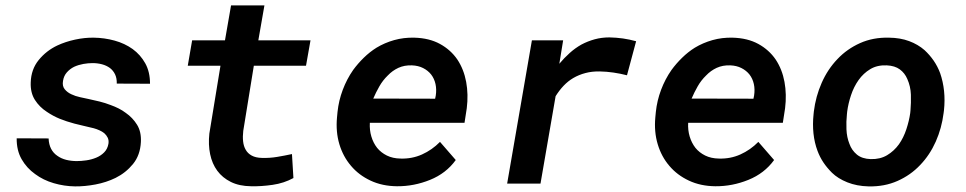

<svg xmlns="http://www.w3.org/2000/svg" viewBox="-20 -677 3561 708"><path d="M379.9 -147Q376.5 -127.4 364 -115Q351.6 -102.5 335 -95.7Q317.4 -88.4 298.3 -85.7Q279.3 -83 263.2 -83Q242.7 -83 224.1 -87.6Q205.6 -92.3 191.4 -102.5Q176.8 -112.3 168.5 -128.2Q160.2 -144 159.2 -166.5L41.5 -167Q41 -122.6 59.8 -89.8Q78.6 -57.1 109.4 -35.2Q139.6 -12.7 178.2 -1.5Q216.8 9.8 256.8 10.3Q292.5 10.7 332.3 3.2Q372.1 -4.4 406.2 -21Q444.3 -40 470.7 -72.5Q497.1 -105 499.5 -153.3Q501.5 -190.9 485.4 -217Q469.2 -243.2 443.8 -260.7Q431.6 -270 417.5 -277.1Q403.3 -284.2 388.2 -289.6Q368.2 -297.4 346.9 -302.7Q325.7 -308.1 306.2 -312Q293 -314.9 275.4 -318.6Q257.8 -322.3 242.7 -329.6Q228 -336.4 218.5 -348.1Q209 -359.9 212.4 -378.9Q215.3 -397.5 226.6 -410.2Q237.8 -422.9 253.4 -430.7Q269.5 -438 287.4 -441.2Q305.2 -444.3 321.3 -444.3Q339.8 -444.3 356.2 -439.9Q372.6 -435.5 385.3 -426.3Q397.5 -417 404.3 -402.8Q411.1 -388.7 410.6 -368.7L533.2 -368.2Q533.2 -412.1 515.6 -443.6Q498 -475.1 469.2 -496.1Q439.9 -517.1 402.6 -527.3Q365.2 -537.6 325.7 -538.1Q292.5 -538.6 257.1 -531Q221.7 -523.4 191.4 -509.3Q150.9 -490.2 122.8 -455.8Q94.7 -421.4 93.3 -373Q91.8 -335.4 108.6 -308.8Q125.5 -282.2 152.8 -264.6Q175.8 -249 200.4 -239Q225.1 -229 254.4 -221.2Q270 -217.3 287.8 -213.1Q305.7 -209 325.7 -204.1Q336.4 -201.2 346.7 -196.5Q356.9 -191.9 364.3 -186Q372.6 -178.7 377.2 -169.2Q381.8 -159.7 379.9 -147Z M955.1 -657.2H832L809.6 -528.3H688.5L672.4 -434.6H793L752 -184.6Q747.6 -143.6 754.9 -108.4Q762.2 -73.2 781.2 -47.4Q800.3 -21.5 831.3 -6.1Q862.3 9.3 905.8 9.8Q943.4 10.7 985.4 4.6Q1027.3 -1.5 1062 -20.5L1056.6 -108.9Q1029.3 -103 1001.7 -98.4Q974.1 -93.8 945.8 -94.7Q922.9 -95.2 908.2 -103.3Q893.6 -111.3 886.2 -124.5Q878.4 -137.7 876.5 -155.5Q874.5 -173.3 877 -194.3L916 -434.6H1108.4L1125 -528.3H932.6Z M1443.8 9.8Q1506.3 10.3 1565.7 -13.7Q1625 -37.6 1660.6 -86.9L1602.5 -153.8Q1573.2 -124 1536.1 -107.4Q1499 -90.8 1456.5 -92.3Q1428.2 -92.8 1406.5 -103.5Q1384.8 -114.3 1370.6 -131.8Q1356.4 -149.9 1349.4 -173.6Q1342.3 -197.3 1343.8 -224.1H1692.9L1701.2 -277.8Q1707.5 -328.6 1699 -375Q1690.4 -421.4 1666.5 -457.5Q1642.1 -493.2 1602.5 -514.9Q1563 -536.6 1507.8 -538.1Q1468.8 -539.1 1433.3 -529.1Q1397.9 -519 1368.2 -501Q1343.3 -485.4 1321.5 -464.1Q1299.8 -442.9 1282.2 -418.9Q1258.8 -385.3 1243.9 -345.7Q1229 -306.2 1224.6 -264.2L1222.7 -244.1Q1217.8 -190.9 1231.4 -145.3Q1245.1 -99.6 1274.4 -65.4Q1303.2 -31.2 1346.4 -11Q1389.6 9.3 1443.8 9.8ZM1499 -436Q1522.5 -435.1 1540.3 -426Q1558.1 -417 1569.8 -402.3Q1581.5 -387.2 1585.9 -367.2Q1590.3 -347.2 1586.9 -324.7L1584.5 -313L1356.4 -313.5Q1366.2 -336.4 1378.9 -358.6Q1391.6 -380.9 1409.7 -398.4Q1426.8 -416.5 1449 -426.8Q1471.2 -437 1499 -436Z M2227.1 -539.1Q2198.2 -539.1 2172.6 -532Q2147 -524.9 2124 -512.7Q2100.6 -499.5 2080.6 -481.4Q2060.5 -463.4 2042.5 -441.9L2045.9 -462.4L2056.6 -528.3H1941.4L1850.1 0H1973.1L2028.8 -322.3Q2042.5 -344.2 2058.6 -361.1Q2074.7 -377.9 2093.8 -389.2Q2114.7 -401.4 2138.9 -407.7Q2163.1 -414.1 2191.4 -413.6Q2217.3 -413.1 2242.2 -409.4Q2267.1 -405.8 2292 -399.4L2325.7 -524.9Q2301.3 -531.7 2276.9 -535.2Q2252.4 -538.6 2227.1 -539.1Z M2617.7 9.8Q2680.2 10.3 2739.5 -13.7Q2798.8 -37.6 2834.5 -86.9L2776.4 -153.8Q2747.1 -124 2710 -107.4Q2672.9 -90.8 2630.4 -92.3Q2602.1 -92.8 2580.3 -103.5Q2558.6 -114.3 2544.4 -131.8Q2530.3 -149.9 2523.2 -173.6Q2516.1 -197.3 2517.6 -224.1H2866.7L2875 -277.8Q2881.3 -328.6 2872.8 -375Q2864.3 -421.4 2840.3 -457.5Q2815.9 -493.2 2776.4 -514.9Q2736.8 -536.6 2681.6 -538.1Q2642.6 -539.1 2607.2 -529.1Q2571.8 -519 2542 -501Q2517.1 -485.4 2495.4 -464.1Q2473.6 -442.9 2456.1 -418.9Q2432.6 -385.3 2417.7 -345.7Q2402.8 -306.2 2398.4 -264.2L2396.5 -244.1Q2391.6 -190.9 2405.3 -145.3Q2418.9 -99.6 2448.2 -65.4Q2477.1 -31.2 2520.3 -11Q2563.5 9.3 2617.7 9.8ZM2672.9 -436Q2696.3 -435.1 2714.1 -426Q2731.9 -417 2743.7 -402.3Q2755.4 -387.2 2759.8 -367.2Q2764.2 -347.2 2760.7 -324.7L2758.3 -313L2530.3 -313.5Q2540 -336.4 2552.7 -358.6Q2565.4 -380.9 2583.5 -398.4Q2600.6 -416.5 2622.8 -426.8Q2645 -437 2672.9 -436Z M2981 -265.6 2980 -255.4Q2976.1 -219.2 2979.7 -184.8Q2983.4 -150.4 2994.6 -120.6Q3003.4 -97.2 3016.4 -77.9Q3029.3 -58.6 3047.9 -40Q3069.8 -18.6 3104.7 -4.6Q3139.6 9.3 3182.6 10.3Q3241.2 11.7 3289.6 -9.8Q3337.9 -31.2 3373 -68.4Q3408.7 -105.5 3430.7 -155Q3452.6 -204.6 3459.5 -259.8L3460.9 -270.5Q3464.8 -306.6 3461.2 -341.6Q3457.5 -376.5 3446.8 -407.2Q3437.5 -432.1 3422.9 -453.4Q3408.2 -474.6 3389.2 -492.2Q3365.2 -513.2 3332.5 -525.4Q3299.8 -537.6 3258.3 -538.1Q3199.7 -539.6 3151.6 -518.1Q3103.5 -496.6 3068.4 -459.5Q3032.2 -421.9 3010 -371.6Q2987.8 -321.3 2981 -265.6ZM3103 -255.4 3104 -265.6Q3107.9 -295.4 3118.2 -326.2Q3128.4 -356.9 3146 -381.8Q3163.6 -406.7 3189.2 -422.1Q3214.8 -437.5 3250 -436Q3279.8 -434.6 3298.1 -421.1Q3316.4 -407.7 3325.7 -385.7Q3337.9 -358.4 3338.9 -327.9Q3339.8 -297.4 3337.4 -270L3336.4 -259.8Q3332.5 -231.9 3322.3 -200.7Q3312 -169.4 3294.9 -145Q3276.9 -120.1 3251.2 -104.7Q3225.6 -89.4 3190.9 -90.3Q3158.7 -91.3 3139.6 -107.2Q3120.6 -123 3112.3 -146.5Q3102.5 -170.9 3101.3 -200Q3100.1 -229 3103 -255.4Z"/></svg>

Font: Roboto Mono SemiBold
Style: Italic
Weight: 600
Italic angle: -10°
Monospace: yes
Designer: Google
Version: Version 3.000